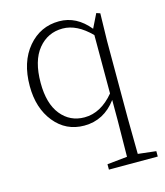

<svg xmlns="http://www.w3.org/2000/svg" viewBox="-109 -569 769 896"><g transform="rotate(-15 275.0 -121.5)"><path d="M403 -99V-381Q336 -449 267 -449Q195 -449 149 -393Q103 -337 103 -230Q103 -130 146.5 -76Q190 -22 260 -22Q339 -22 403 -99ZM455 207 542 217V243H306V217L403 207Q405 91 405 33V-67Q344 15 249 15Q161 15 105.5 -53.5Q50 -122 50 -229Q50 -345 109.5 -415.5Q169 -486 260 -486Q344 -486 405 -411L438 -478L456 -472L453 -339V33Q453 91 455 207Z"/></g></svg>

Font: TypoPRO Source Serif Pro
Style: Regular
Weight: 300
Designer: Frank Grießhammer
Foundry: Adobe Systems Incorporated
Version: Version 1.017;PS (version unavailable);hotconv 1.0.79;makeot